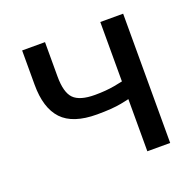

<svg xmlns="http://www.w3.org/2000/svg" viewBox="-97 -616 730 717"><g transform="rotate(-20 267.5 -257.0)"><path d="M151.9 -377.4Q151.9 -313.5 176 -289.1Q200.2 -264.6 260.3 -264.6Q303.7 -264.6 338.9 -271Q374 -277.3 417 -288.1V-216.8Q375.5 -207.5 339.4 -200.4Q303.2 -193.4 242.7 -193.4Q147 -193.4 104 -239Q61 -284.7 61 -377.4V-513.7H151.9ZM462.4 -513.7V0H371.6V-513.7Z"/></g></svg>

Font: RobotoFlex
Style: Regular
Weight: 400
Designer: Berlow after Robertson
Foundry: Google
Version: Version 2.136